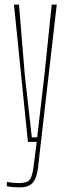

<svg xmlns="http://www.w3.org/2000/svg" viewBox="-20 -620 297 839"><path d="M65.5 199Q54.5 199 37.2 197.5Q20 196 10 194V175Q20.5 177 34.2 178.5Q48 180 63.5 180Q99 180 110.2 165Q121.5 150 126.5 109L140.5 0H102L41 -600H63L88 -296L119 -20H142.5L174.5 -296L206 -600H228L146.5 109Q143 141 134.2 160.8Q125.5 180.5 109 189.8Q92.5 199 65.5 199Z"/></svg>

Font: Big Shoulders Display SC Thin
Style: Regular
Weight: 100
Designer: Patric King
Foundry: XO Type Co
Version: Version 2.002